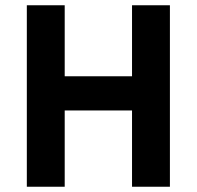

<svg xmlns="http://www.w3.org/2000/svg" viewBox="-20 -710 748 730"><path d="M82 0V-690H226V-420H482V-690H626V0H482V-290H226V0Z"/></svg>

Font: Oxanium ExtraLight
Style: Bold
Weight: 700
Version: Version 2.000